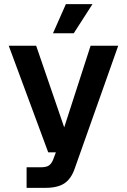

<svg xmlns="http://www.w3.org/2000/svg" viewBox="-20 -754 610 924"><path d="M108 150V51H176Q202 51 214.5 43Q227 35 235 16L249 -21H212L22 -534H154L289 -141L416 -534H549L340 56Q323 106 290.5 128Q258 150 199 150ZM235 -594 297 -734H425L335 -594Z"/></svg>

Font: Geist SemBd
Style: Regular
Weight: 400
Designer: Basement.studio, Andrés Briganti, Mateo Zaragoza
Foundry: Basement.studio, Vercel, Andrés Briganti, Guido Ferreyra, Mateo Zaragoza
Version: Version 1.401